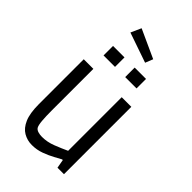

<svg xmlns="http://www.w3.org/2000/svg" viewBox="-287 -1063 1173 1173"><g transform="rotate(45 300.0 -476.5)"><path d="M234 13Q194 13 160.5 -6.5Q127 -26 107.5 -71Q88 -116 88 -195V-582H171V-226Q171 -171 174 -136Q177 -101 185 -87Q192 -76 207.5 -71Q223 -66 243 -66Q288 -66 332.5 -83.5Q377 -101 416 -119V-582H499V0H443L433 -56H427Q412 -48 382 -31.5Q352 -15 314 -1Q276 13 234 13ZM157 -684V-766H256V-684ZM344 -684V-766H442V-684ZM368 -832 174 -899 204 -966 388 -882Z"/></g></svg>

Font: Ruda
Style: Regular
Weight: 400
Designer: Mariela Monsalve and Angelina Sanchez
Foundry: Mariela Monsalve and Angelina Sanchez
Version: Version 2.000